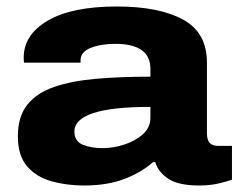

<svg xmlns="http://www.w3.org/2000/svg" viewBox="-20 -559 736 591"><path d="M239 12Q185 12 138.5 -1Q92 -14 63.5 -47Q35 -80 35 -140Q35 -200 64 -236.5Q93 -273 147 -291.5Q201 -310 276 -316.5Q351 -323 443 -323V-347Q443 -424 335 -424Q290 -424 259 -411.5Q228 -399 228 -374V-366H54Q53 -372 53 -382Q53 -452 127 -495.5Q201 -539 340 -539Q469 -539 543 -499Q617 -459 617 -366V-148Q617 -110 650 -110H694V-6Q681 -1 654 5.5Q627 12 593 12Q530 12 498.5 -8.5Q467 -29 458 -60H451Q415 -28 362.5 -8Q310 12 239 12ZM296 -103Q327 -103 361 -113.5Q395 -124 419 -145Q443 -166 443 -197V-230Q209 -230 209 -154Q209 -124 235 -113.5Q261 -103 296 -103Z"/></svg>

Font: Archivo SemiExpanded ExtraBold
Style: Regular
Weight: 800
Width: 6
Designer: Hector Gatti
Foundry: Omnibus-Type
Version: Version 2.001; ttfautohint (v1.8.3)